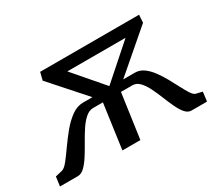

<svg xmlns="http://www.w3.org/2000/svg" viewBox="-165 -765 1095 976"><g transform="rotate(-30 382.5 -277.5)"><path d="M561.5 -310.7Q588.9 -310.7 612.2 -293.8Q635.6 -276.9 655.3 -250Q675 -223.1 692 -192.6Q708.9 -162 723.5 -133.8Q738 -105.6 750.5 -86.4Q763.1 -67.1 774.6 -63.5L812.3 -54.5L805.2 0H714.7Q694.1 0 677.9 -18.9Q661.7 -37.9 647.9 -67.6Q634.2 -97.3 620.7 -130.7Q607.3 -164.2 592.6 -193.9Q577.9 -223.6 559.7 -242.5Q541.6 -261.4 518.3 -261.4H451L414.1 0H308.6L345 -261.4H288.2Q264 -261.4 242.5 -242.5Q221 -223.6 201.4 -193.9Q181.8 -164.2 163.1 -130.7Q144.4 -97.3 125.6 -67.6Q106.8 -37.9 87.5 -18.9Q68.2 0 47.3 0H-57.7L-50.4 -54.5L-8.4 -64.5Q6.8 -68.9 27.4 -95.1Q48 -121.3 73.3 -157.4Q98.5 -193.4 127.5 -228.6Q156.6 -263.7 189.1 -287.2Q221.6 -310.7 256.9 -310.7H312L135 -509.8L146.3 -555.2H726.9L724 -509.8L492.8 -310.7ZM239.9 -519.6 419.7 -310.7H408.3L639.9 -515.5L648.4 -488H204.8Z"/></g></svg>

Font: Merriweather 7pt Light
Style: Italic
Weight: 300
Italic angle: -7.8°
Designer: Eben Sorkin
Foundry: Eben Sorkin
Version: Version 2.200;gftools[0.9.31]